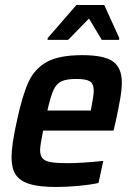

<svg xmlns="http://www.w3.org/2000/svg" viewBox="-20 -738 532 766"><path d="M26 -110Q26 -159 47 -254Q69 -357 93.5 -410.5Q118 -464 167 -491Q216 -518 308 -518Q396 -518 431 -492.5Q466 -467 466 -409Q466 -382 460 -346.5Q454 -311 442 -255L433 -217H152Q140 -157 140 -139Q140 -117 150 -106Q160 -95 183 -91Q206 -87 250 -87Q304 -87 392 -96L373 -8Q342 -1 294.5 3.5Q247 8 204 8Q136 8 97.5 -4Q59 -16 42.5 -41.5Q26 -67 26 -110ZM342 -297 344 -307Q354 -357 354 -375Q354 -404 338.5 -413.5Q323 -423 285 -423Q245 -423 225 -413.5Q205 -404 193.5 -379Q182 -354 169 -297ZM170 -579V-586L285 -718H396L456 -586L455 -579H386L335 -664L252 -579Z"/></svg>

Font: Saira Semi Condensed Medium
Style: Italic
Weight: 500
Width: 4
Italic angle: -12°
Designer: Hector Gatti with collaboration of the Omnibus-Type team
Foundry: Omnibus-Type
Version: Version 1.001; ttfautohint (v1.8)